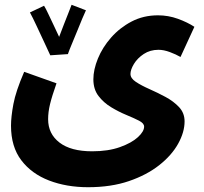

<svg xmlns="http://www.w3.org/2000/svg" viewBox="-20 -551 851 802"><path d="M26 -26Q26 -63 36 -116.5Q46 -170 81 -251L216 -203Q197 -149 189 -116Q181 -83 181 -53Q181 8 228.5 44.5Q276 81 365 81Q432 81 481 63.5Q530 46 556 22Q582 -2 582 -22Q582 -36 560.5 -47Q539 -58 507.5 -71Q476 -84 444.5 -103Q413 -122 391.5 -150Q370 -178 370 -220Q370 -260 389 -306.5Q408 -353 444 -394Q480 -435 529.5 -461Q579 -487 640 -487Q683 -487 723 -472.5Q763 -458 792 -439L734 -313Q715 -324 689.5 -333.5Q664 -343 642 -343Q607 -343 580.5 -325.5Q554 -308 539.5 -284Q525 -260 525 -242Q525 -224 547.5 -209Q570 -194 604 -179Q638 -164 671.5 -146Q705 -128 728 -103.5Q751 -79 751 -44Q751 1 724 49.5Q697 98 645 139Q593 180 518.5 205.5Q444 231 348 231Q258 231 185 203Q112 175 69 118.5Q26 62 26 -26ZM190 -320Q181 -340 165 -374Q149 -408 133 -442.5Q117 -477 105 -499L164 -527Q171 -516 181.5 -493.5Q192 -471 204.5 -445Q217 -419 227 -397Q237 -423 247.5 -450.5Q258 -478 267 -500Q276 -522 279 -531L339 -508Q334 -498 324 -474Q314 -450 302.5 -421.5Q291 -393 280 -367Q269 -341 264 -326V-325Z"/></svg>

Font: Noto Sans Arabic SemCond ExtBd
Style: Regular
Weight: 800
Width: 4
Designer: Monotype Design Team, Nadine Chahine, Nizar Qandah and Khaled Hosny
Foundry: Monotype Imaging Inc.
Version: Version 2.012; ttfautohint (v1.8.4.7-5d5b)